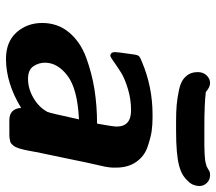

<svg xmlns="http://www.w3.org/2000/svg" viewBox="-60 -646 717 637"><g transform="rotate(90 298.5 -327.5)"><path d="M56.2 -108.9Q56.2 -160.6 87.6 -198.2Q119.1 -235.8 171.1 -254.9Q223.1 -273.9 277.1 -282.5Q331.1 -291 390.1 -291Q399.9 -344.2 399.9 -356Q399.9 -403.8 346.2 -403.8Q309.1 -403.8 274.7 -393.3Q240.2 -382.8 221.2 -370.8Q202.1 -358.9 186 -347.4Q169.9 -335.9 166 -335Q152.8 -335 152.8 -351.1Q152.8 -357.9 160.2 -409.2Q162.1 -425.3 166 -429.7Q169.9 -434.1 185.1 -439.9Q268.1 -475.1 359.9 -475.1H370.1Q393.1 -475.1 414.6 -472.2Q436 -469.2 467 -458.7Q498 -448.2 517.1 -421.1Q536.1 -394 536.1 -354Q536.1 -342.8 536.1 -341.8Q536.1 -340.8 535.2 -332Q534.2 -323.2 533.2 -318.6Q532.2 -314 528.1 -295.4Q523.9 -276.9 519.5 -257.3Q515.1 -237.8 507.1 -197.5Q499 -157.2 488.8 -109.9Q486.8 -100.1 483.9 -85.4Q481 -70.8 480 -64.5Q479 -58.1 476.6 -48.1Q474.1 -38.1 472.7 -33.4Q471.2 -28.8 468.5 -22.5Q465.8 -16.1 463.4 -13.7Q460.9 -11.2 457.5 -7.6Q454.1 -3.9 449.5 -2.9Q444.8 -2 439.5 -1Q434.1 0 426.8 0H378.9Q340.8 0 337.9 -39.1Q256.8 10.7 175.8 11.2Q118.7 11.2 87.4 -23.9Q56.2 -59.1 56.2 -108.9ZM188 -118.2Q188 -97.2 200 -79.6Q211.9 -62 241.2 -62Q274.4 -62 305.2 -80.1Q335.9 -98.1 351.1 -126Q355 -133.8 376 -231Q274.9 -226.1 231.4 -193.1Q188 -160.2 188 -118.2ZM219.2 -625Q219.2 -643.1 230.2 -654.5Q241.2 -666 255.9 -666Q269 -666 285.2 -651.9Q323.2 -647 400.9 -647H425.8Q447.8 -647 463.4 -647Q479 -647 491.5 -647.9Q503.9 -648.9 509.5 -649.4Q515.1 -649.9 522.5 -651.9Q529.8 -653.8 531.5 -654.3Q533.2 -654.8 540 -658.9Q546.9 -663.1 548.8 -664.1Q552.7 -666 561 -666Q576.2 -666 586.7 -655.5Q597.2 -645 597.2 -629.9Q597.2 -621.1 593 -610.1Q588.9 -599.1 572.5 -584.5Q556.2 -569.8 528.8 -563Q490.7 -553.2 415 -553.2H381.8Q349.6 -553.2 327.9 -555.2Q306.2 -557.1 277.6 -563Q249 -568.8 234.1 -585Q219.2 -601.1 219.2 -625Z"/></g></svg>

Font: CMU Sans Serif
Style: BoldOblique
Weight: 700
Italic angle: -12°
Version: Version 0.7.0